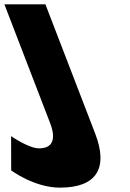

<svg xmlns="http://www.w3.org/2000/svg" viewBox="-107 -845 596 880"><path d="M101.2 -825H-86.8L122.7 -281C154.7 -198 126.4 -165 72.4 -165C24.4 -165 -56.1 -221 -56.1 -221L-55.7 -64C-55.7 -64 49.8 15 167.8 15C332.8 15 391.6 -71 329.2 -233Z"/></svg>

Font: Hussar
Style: BdOpOblFour
Weight: 700
Foundry: Cannot Into Space Fonts
Version: Version 2.00